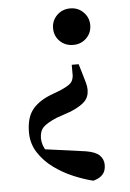

<svg xmlns="http://www.w3.org/2000/svg" viewBox="-55 -593 582 859"><g transform="rotate(-5 236.5 -163.5)"><path d="M293 -552Q328 -552 352 -528Q376 -504 376 -470Q376 -435 352 -411.5Q328 -388 293 -388Q257 -388 233 -411.5Q209 -435 209 -470Q209 -504 233 -528Q257 -552 293 -552ZM61 -15Q61 -78 87 -113.5Q113 -149 168 -172L218 -191Q252 -206 264 -217.5Q276 -229 278 -251V-300H309L321 -260Q329 -233 334 -215.5Q339 -198 339 -183Q339 -151 319.5 -131Q300 -111 255 -92L191 -70Q146 -51 129 -33.5Q112 -16 112 17Q113 49 132.5 75.5Q152 102 196 131L96 62L307 91Q350 98 368 115.5Q386 133 386 159Q386 186 371.5 202Q357 218 329 225Q288 215 241.5 195.5Q195 176 154 146Q113 116 87 75.5Q61 35 61 -15Z"/></g></svg>

Font: Noto Serif KR ExtraLight
Style: Bold
Weight: 700
Version: Version 2.002-H1;hotconv 1.1.0;makeotfexe 2.6.0